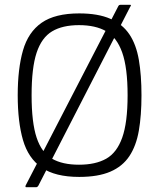

<svg xmlns="http://www.w3.org/2000/svg" viewBox="-20 -732 667 802"><path d="M140 44Q138 47 136 48.5Q134 50 130 50H89Q87 50 86.5 48Q86 46 87 43L474 -706Q476 -710 478.5 -711Q481 -712 483 -712H523Q527 -712 527 -710Q527 -708 523 -702ZM54 -334Q54 -445 76 -521.5Q98 -598 154 -637Q210 -676 311 -676Q390 -676 441 -653.5Q492 -631 520.5 -588.5Q549 -546 560 -482Q571 -418 571 -334Q571 -250 560 -186.5Q549 -123 520.5 -80Q492 -37 441 -15Q390 7 311 7Q210 7 154 -32Q98 -71 76 -147Q54 -223 54 -334ZM112 -334Q112 -220 133 -157Q154 -94 197.5 -69Q241 -44 310 -44Q379 -44 423.5 -69Q468 -94 490.5 -157Q513 -220 513 -334Q513 -449 490.5 -512.5Q468 -576 423.5 -601.5Q379 -627 310 -627Q241 -627 197.5 -601Q154 -575 133 -512Q112 -449 112 -334Z"/></svg>

Font: Glory Thin Light
Style: Regular
Weight: 300
Version: Version 1.011